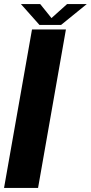

<svg xmlns="http://www.w3.org/2000/svg" viewBox="-20 -931 450 951"><path d="M0 0H168.5L306.5 -785H138.5ZM175.5 -807.5H282.5L410 -911H312.5L235 -841.5L179 -911H83.5Z"/></svg>

Font: Anybody Thin
Style: Bold Italic
Weight: 700
Italic angle: -10°
Version: Version 1.113;gftools[0.9.25]